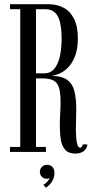

<svg xmlns="http://www.w3.org/2000/svg" viewBox="-20 -720 444 910"><path d="M338 8Q305.5 8 289.5 -9.5Q273.5 -27 268.5 -56.5Q263.5 -86 263.5 -122Q263.5 -151 265.2 -180.5Q267 -210 267 -234.5Q267 -279 260 -303.5Q253 -328 234 -338.2Q215 -348.5 179 -348.5H150.5V-23.5H197.5V0H27.5V-23.5H76V-676.5H27.5V-700H210.5Q250.5 -700 281.8 -683.2Q313 -666.5 331 -630.8Q349 -595 349 -537.5Q349 -493 338 -460.8Q327 -428.5 309 -407.2Q291 -386 269 -374.8Q247 -363.5 224.5 -361Q274 -359.5 299 -341Q324 -322.5 332.8 -287.5Q341.5 -252.5 341.5 -201.5Q341.5 -177 340.5 -152.2Q339.5 -127.5 339.5 -104.5Q339.5 -87 341 -67.5Q342.5 -48 347 -34Q351.5 -20 360 -20Q364.5 -20 368 -24.8Q371.5 -29.5 372 -35.5H394Q392.5 -21 384.5 -11.2Q376.5 -1.5 364.2 3.2Q352 8 338 8ZM150.5 -372.5H189.5Q219.5 -372.5 237.5 -394.2Q255.5 -416 263.8 -453Q272 -490 272 -535.5Q272 -578 265.5 -609.8Q259 -641.5 242 -659Q225 -676.5 194 -676.5H150.5ZM197.5 170 185.5 155.5Q194 152 203.2 142.2Q212.5 132.5 215 123.5Q210 127.5 202.5 127.5Q188 127.5 178.5 118Q169 108.5 169 94.5Q169 80 179 70.5Q189 61 202.5 61Q219 61 228.5 71.2Q238 81.5 238 98.5Q238 117.5 231.2 131.8Q224.5 146 215 155.2Q205.5 164.5 197.5 170Z"/></svg>

Font: Imbue 48pt
Style: Regular
Weight: 400
Designer: Tyler Finck
Foundry: Etcetera Type Company
Version: Version 1.102